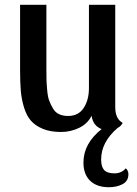

<svg xmlns="http://www.w3.org/2000/svg" viewBox="-20 -530 572 803"><path d="M506 174Q517 183 517 199Q517 227 493 240Q469 253 435 253Q385 253 357 226Q329 199 329 150Q329 70 405 10Q369 -4 363 -46Q347 -13 311.5 4.5Q276 22 235 22Q191 22 159.5 9Q128 -4 109.5 -25Q91 -46 80.5 -80.5Q70 -115 67 -150.5Q64 -186 64 -236V-510H174V-241Q174 -211 174.5 -194.5Q175 -178 177.5 -151Q180 -124 186 -108.5Q192 -93 201.5 -76.5Q211 -60 227 -52.5Q243 -45 265 -45Q308 -45 330 -78.5Q352 -112 352 -162V-510H462V-82Q462 -33 493 -16Q486 -2 472 5Q403 64 403 137Q403 167 415.5 181Q428 195 459 195Q488 195 506 174Z"/></svg>

Font: Sansita
Style: Regular
Weight: 400
Designer: Pablo Cosgaya
Foundry: Omnibus-Type
Version: Version 1.006;hotconv 1.0.109;makeotfexe 2.5.65596